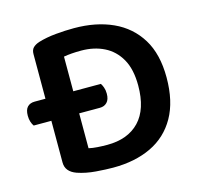

<svg xmlns="http://www.w3.org/2000/svg" viewBox="-95 -724 881 840"><g transform="rotate(-15 345.5 -304.0)"><path d="M29 -255Q23 -263 19 -275.5Q15 -288 15 -303Q15 -330 27 -342.5Q39 -355 60 -355H109V-557Q109 -576 119 -586Q129 -596 147 -602Q183 -613 226.5 -617Q270 -621 309 -621Q409 -621 484.5 -586.5Q560 -552 602.5 -483Q645 -414 645 -308Q645 -200 604.5 -128.5Q564 -57 490.5 -22Q417 13 318 13Q286 13 240.5 9.5Q195 6 157 -7Q109 -24 109 -66V-255ZM360 -355Q365 -348 369.5 -335.5Q374 -323 374 -307Q374 -281 361.5 -268Q349 -255 329 -255H235V-97Q252 -93 274.5 -91.5Q297 -90 318 -90Q412 -90 464 -144.5Q516 -199 516 -306Q516 -380 489.5 -426.5Q463 -473 417.5 -495.5Q372 -518 314 -518Q291 -518 271.5 -516.5Q252 -515 235 -512V-355Z"/></g></svg>

Font: Baloo Bhaijaan 2 SemiBold
Style: Regular
Weight: 600
Designer: Sanskriti Dholi, Noopur Datye and Ek Type
Foundry: Ek Type
Version: Version 1.700